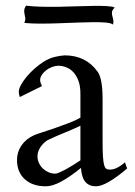

<svg xmlns="http://www.w3.org/2000/svg" viewBox="-20 -634 468 668"><path d="M259.8 -196.8Q254.4 -193.8 244.1 -189.2Q233.9 -184.6 221.7 -179.4Q209.5 -174.3 196.3 -168.9Q183.1 -163.6 171.6 -158.4Q160.2 -153.3 151.9 -149.4Q143.6 -145.5 140.6 -143.1Q127 -132.8 118.7 -118.9Q110.4 -105 110.4 -90.3Q110.4 -78.1 115.5 -66.9Q120.6 -55.7 129.2 -47.6Q137.7 -39.6 148.9 -34.7Q160.2 -29.8 172.4 -29.8Q176.8 -29.8 186 -33.7Q195.3 -37.6 207.3 -43.9Q219.2 -50.3 232.9 -58.8Q246.6 -67.4 259.8 -76.2ZM422.4 -47.9Q349.1 14.2 314 14.2Q290 14.2 277.1 -1Q264.2 -16.1 261.7 -49.8Q222.7 -18.1 192.4 -2Q162.1 14.2 139.6 14.2Q93.3 14.2 66.2 -10.5Q39.1 -35.2 39.1 -77.6Q39.1 -105 54.7 -127.9Q70.3 -150.9 98.6 -163.6Q106 -167 126 -173.3Q146 -179.7 170.2 -188Q194.3 -196.3 219 -205.8Q243.7 -215.3 259.8 -224.6V-307.6Q259.8 -335 252.7 -353.5Q245.6 -372.1 234.6 -383.5Q223.6 -395 210 -400.1Q196.3 -405.3 183.1 -405.3Q172.9 -405.3 161.6 -401.1Q150.4 -397 141.1 -389.9Q131.8 -382.8 125.7 -373.8Q119.6 -364.7 119.6 -355Q119.6 -347.2 126 -334.5L48.8 -296.4Q45.4 -307.1 45.4 -314.5Q45.4 -324.7 53 -338.6Q60.5 -352.5 72.8 -367.2Q85 -381.8 100.8 -395.8Q116.7 -409.7 132.8 -419.9Q151.4 -431.2 169.9 -435.8Q188.5 -440.4 205.1 -441.4Q278.8 -441.4 319.8 -384.3Q328.1 -373 332.5 -349.1Q336.9 -325.2 336.9 -289.6V-147Q336.9 -111.3 338.1 -90.8Q339.4 -70.3 342.3 -59.8Q345.2 -49.3 350.1 -46.6Q355 -43.9 362.3 -43.9Q386.2 -43.9 414.6 -69.3ZM64.9 -554.2Q68.8 -564.5 67.9 -571.5Q66.9 -578.6 65.4 -585Q64 -591.3 64.2 -597.9Q64.5 -604.5 70.3 -614.3Q94.2 -611.3 124 -610.6Q153.8 -609.9 185.3 -610.4Q216.8 -610.8 247.8 -612.1Q278.8 -613.3 305.2 -613.5Q331.5 -613.8 351.1 -612.8Q370.6 -611.8 378.9 -607.9Q371.1 -599.6 369.9 -593.8Q368.7 -587.9 370.1 -581.5Q371.6 -575.2 373.5 -567.6Q375.5 -560.1 373.5 -548.3Q367.2 -553.7 348.9 -555.4Q330.6 -557.1 304.4 -556.9Q278.3 -556.6 246.8 -555.4Q215.3 -554.2 183.1 -553Q150.9 -551.8 120.1 -551.8Q89.4 -551.8 64.9 -554.2Z"/></svg>

Font: XB Niloofar
Style: Regular
Weight: 400
Designer: Behnam
Foundry: Irmug
Version: Version 7.201 2008